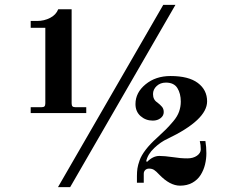

<svg xmlns="http://www.w3.org/2000/svg" viewBox="-20 -750 940 788"><path d="M218 18H268L700 -730H650ZM106 -286H334V-310H290C284 -310 279.8 -311.2 277.5 -313.5C275.2 -315.8 274 -320 274 -326V-712H219C213 -696.7 201.8 -684.8 185.5 -676.5C169.2 -668.2 151.7 -664 133 -664H106V-636H166V-326C166 -320 164.8 -315.8 162.5 -313.5C160.2 -311.2 156 -310 150 -310H106ZM536 -323C536 -302.3 543 -285.8 557 -273.5C571 -261.2 587.7 -255 607 -255C619.7 -255 630.3 -258.3 639 -265C647.7 -271.7 652 -280 652 -290C652 -298.7 649.7 -305.8 645 -311.5C640.3 -317.2 633.7 -323.3 625 -330C613.7 -337.3 608 -348.7 608 -364C608 -376.7 613 -387.7 623 -397C633 -406.3 645.7 -411 661 -411C683 -411 698.7 -403.5 708 -388.5C717.3 -373.5 722 -355 722 -333C722 -319 719.7 -305.3 715 -292C710.3 -278.7 702.3 -265.3 691 -252C679.7 -238.7 669.7 -227.7 661 -219C652.3 -210.3 640 -198.7 624 -184C605.3 -167.3 590 -151.2 578 -135.5C566 -119.8 557.7 -105.3 553 -92C548.3 -78.7 545.3 -67.5 544 -58.5C542.7 -49.5 542 -39.3 542 -28V0H570V-37C570 -43 572 -48 576 -52C580 -56 585.3 -58 592 -58C600 -58 606.8 -56.2 612.5 -52.5C618.2 -48.8 625 -42.7 633 -34C662.3 -3.3 691 12 719 12C738.3 12 755.2 8 769.5 0C783.8 -8 795.2 -18.7 803.5 -32C811.8 -45.3 817.8 -59.7 821.5 -75C825.2 -90.3 827 -105.7 827 -121C827 -138.3 825.7 -155 823 -171H800C802.7 -160.3 804 -149 804 -137C804 -127 798.8 -118.3 788.5 -111C778.2 -103.7 765 -100 749 -100C729.7 -100 710 -101.7 690 -105C666.7 -108.3 648 -110 634 -110C616.7 -110 600 -102 584 -86L580 -88C584 -107.3 595 -125.5 613 -142.5C631 -159.5 649 -172 667 -180C775.7 -232 830 -283.3 830 -334C830 -365.3 817.3 -390.5 792 -409.5C766.7 -428.5 729.3 -438 680 -438C639.3 -438 605.2 -426.7 577.5 -404C549.8 -381.3 536 -354.3 536 -323Z"/></svg>

Font: Km Standard TT
Style: Bold
Weight: 700
Designer: Alexey Kryukov <alexios@thessalonica.org.ru>
Version: Version 2.0.2